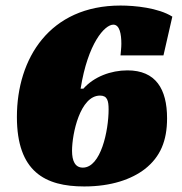

<svg xmlns="http://www.w3.org/2000/svg" viewBox="-20 -665 656 693"><path d="M415 -645C159 -645 41 -454 41 -243C41 -45 143 8 284 8C382 8 455 -18 503 -55C559 -99 583 -157 583 -238C583 -344 542 -411 440 -411C380 -411 319 -388 281 -345H271C297 -509 358 -576 389 -576C412 -576 418 -542 418 -507C418 -492 416 -479 415 -465H570L602 -605C551 -637 466 -645 415 -645ZM279 -60C251 -60 240 -84 240 -121C240 -182 269 -320 341 -320C367 -320 372 -302 372 -270C372 -193 344 -60 279 -60Z"/></svg>

Font: Racing Sans One
Style: Regular
Weight: 400
Designer: Pablo Impallari, Rodrigo Fuenzalida
Foundry: Pablo Impallari, Rodrigo Fuenzalida
Version: Version 1.001